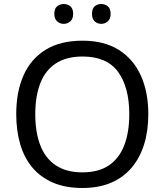

<svg xmlns="http://www.w3.org/2000/svg" viewBox="-20 -928 821 958"><path d="M720 -358Q720 -275 699 -207.5Q678 -140 636.5 -91Q595 -42 533.5 -16Q472 10 391 10Q307 10 245 -16.5Q183 -43 142 -91.5Q101 -140 81 -208Q61 -276 61 -359Q61 -469 97 -551Q133 -633 206.5 -679Q280 -725 392 -725Q499 -725 572 -679.5Q645 -634 682.5 -551.5Q720 -469 720 -358ZM156 -358Q156 -268 181 -203Q206 -138 258.5 -103Q311 -68 391 -68Q472 -68 523.5 -103Q575 -138 600 -203Q625 -268 625 -358Q625 -493 569 -569.5Q513 -646 392 -646Q311 -646 258.5 -611.5Q206 -577 181 -512.5Q156 -448 156 -358ZM251 -859Q251 -885 265 -896.5Q279 -908 298 -908Q317 -908 331 -896.5Q345 -885 345 -859Q345 -834 331 -821.5Q317 -809 298 -809Q279 -809 265 -821.5Q251 -834 251 -859ZM439 -859Q439 -885 452.5 -896.5Q466 -908 485 -908Q504 -908 518 -896.5Q532 -885 532 -859Q532 -834 518 -821.5Q504 -809 485 -809Q466 -809 452.5 -821.5Q439 -834 439 -859Z"/></svg>

Font: Noto Sans Thai
Style: Regular
Weight: 400
Designer: Monotype Design Team
Foundry: Monotype Imaging Inc.
Version: Version 2.001